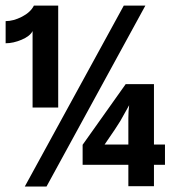

<svg xmlns="http://www.w3.org/2000/svg" viewBox="-20 -679 640 699"><path d="M98.6 -565.9Q89.4 -547.4 58.8 -534.4Q28.3 -521.5 0.5 -521.5V-602.1Q28.8 -602.1 60.1 -618.2Q91.3 -634.3 103.5 -658.7H191.9V-287.6H98.6ZM149.4 0H70.3L430.7 -658.7H509.3ZM540.5 -79.1V-1H447.3V-79.1H280.8V-151.9L437.5 -372.6H540.5V-152.8H580.6V-79.1ZM450.2 -295.9Q430.2 -259.3 418.2 -238.8Q406.2 -218.3 360.8 -152.8H447.3V-249.5Q447.3 -274.9 450.2 -295.9Z"/></svg>

Font: Liberation Mono
Style: Bold
Weight: 700
Monospace: yes
Designer: Steve Matteson
Foundry: Ascender Corporation
Version: Version 2.1.5